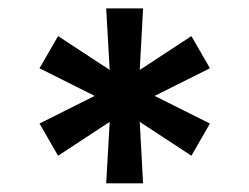

<svg xmlns="http://www.w3.org/2000/svg" viewBox="-20 -747 583 449"><path d="M228.3 -318.2 236.5 -462 115.8 -382.8 72.4 -458.1 201.3 -522.7 72.4 -587.4 115.8 -662.6 236.5 -583.5 228.3 -727.3H314.6L306.8 -583.5L427.6 -662.6L470.9 -587.4L341.6 -522.7L470.9 -458.1L427.6 -382.8L306.8 -462L314.6 -318.2Z"/></svg>

Font: Inter UI Semi Bold
Style: Regular
Weight: 600
Designer: Rasmus Andersson
Foundry: rsms
Version: 3.2;8d6f07862